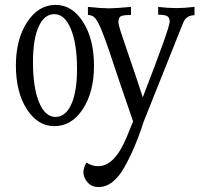

<svg xmlns="http://www.w3.org/2000/svg" viewBox="-20 -504 833 790"><path d="M208.5 -22.9Q250 -22.9 273.4 -75Q296.9 -127 296.9 -219.7Q296.9 -324.2 271.5 -385Q246.1 -445.8 203.6 -445.8Q162.1 -445.8 138.9 -394Q115.7 -342.3 115.7 -249Q115.7 -144 140.6 -83.5Q165.5 -22.9 208.5 -22.9ZM203.6 15.1Q135.3 15.1 90.3 -54.9Q45.4 -125 45.4 -234.4Q45.4 -342.8 91.8 -413.3Q138.2 -483.9 208.5 -483.9Q277.3 -483.9 322 -413.3Q366.7 -342.8 366.7 -233.4Q366.7 -125 320.6 -54.9Q274.4 15.1 203.6 15.1ZM385.7 265.6Q356.9 265.6 340.1 246.1Q323.2 226.6 323.2 204.1Q324.7 179.7 336.4 165Q357.4 179.7 384.8 179.7Q451.7 179.7 501.5 59.6L527.3 -3.9H527.8Q502.4 -76.2 474.4 -159.7Q446.3 -243.2 431.9 -286.6Q417.5 -330.1 401.6 -370.6Q385.7 -411.1 373.8 -426.8Q361.8 -442.4 341.8 -442.4V-475.6Q401.4 -469.7 427.7 -469.7Q453.1 -469.7 519 -475.6V-442.4Q484.9 -442.4 476.1 -436.5Q467.3 -430.7 467.3 -412.1Q467.3 -403.3 477.5 -371.1Q487.8 -338.9 516.4 -256.3Q544.9 -173.8 567.4 -103.5Q678.2 -389.6 678.2 -415Q678.2 -432.6 667.2 -438Q656.2 -443.4 630.9 -443.4V-475.6Q670.4 -470.7 706.5 -470.7Q735.4 -470.7 780.3 -475.6V-441.4Q747.6 -441.4 734.4 -412.1L571.3 -3.9Q536.1 106.4 490.7 186Q445.3 265.6 385.7 265.6Z"/></svg>

Font: Almanac
Style: Regular
Weight: 400
Designer: Eden's Almanac
Version: Version 3.501;March 28, 2021;FontCreator 13.0.0.2683 64-bit